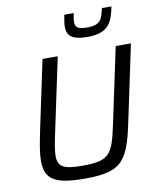

<svg xmlns="http://www.w3.org/2000/svg" viewBox="-98 -984 871 1067"><g transform="rotate(-10 338.0 -450.5)"><path d="M445 -765C567 -765 588 -825 605 -909H551C538 -849 529 -817 451 -817C398 -817 385 -831 385 -859C385 -872 388 -889 392 -909H339C334 -884 330 -861 330 -841C330 -795 354 -765 445 -765ZM296 8C516 8 544 -53 594 -300L676 -688H590L501 -268C465 -100 450 -65 295 -65C189 -65 155 -81 155 -144C155 -173 162 -213 174 -268L263 -688H177L95 -300C80 -228 70 -173 70 -131C70 -25 127 8 296 8Z"/></g></svg>

Font: Saira UNSAM
Style: Italic
Weight: 400
Italic angle: -12°
Designer: Hector Gatti with collaboration of the Omnibus-Type team
Foundry: Omnibus-Type
Version: Version 0.072;PS 000.072;hotconv 1.0.88;makeotf.lib2.5.64775